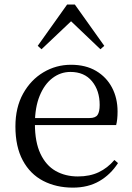

<svg xmlns="http://www.w3.org/2000/svg" viewBox="-20 -818 587 852"><path d="M303.3 14.6Q229.5 14.6 171.6 -15.4Q113.7 -45.5 81.1 -106.2Q48.4 -167 48.4 -256.8Q48.4 -341.1 82.5 -402.5Q116.6 -463.8 172.8 -497.2Q229 -530.6 294.9 -530.6Q360.2 -530.6 406.4 -503.3Q452.6 -475.9 477.1 -429.2Q501.7 -382.4 501.7 -323.2Q501.7 -286.8 495.4 -262.9H86.6V-294.2H377.3Q403.6 -294.2 413 -308.2Q422.3 -322.1 422.3 -352.3Q422.3 -416.2 388.2 -457.5Q354.2 -498.8 292.6 -498.8Q248.8 -498.8 213 -471.6Q177.1 -444.5 156 -392.8Q134.9 -341.2 134.9 -268.7Q134.9 -188 159.4 -135.9Q183.9 -83.8 226.9 -59.4Q270 -35 325.5 -35Q378.5 -35 417.8 -53.7Q457.2 -72.3 487.7 -108.1L503.6 -94.3Q471 -43.5 421 -14.4Q371 14.6 303.3 14.6ZM425.7 -599.4 268.2 -749.5H322.7L164.2 -599.4L147.4 -614.6L277.8 -797.8H312.2L442.7 -614.6Z"/></svg>

Font: Early Summer Mincho VF
Style: Regular
Weight: 250
Designer: GuiWonder
Version: Version 1.002